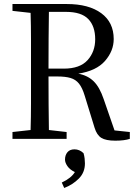

<svg xmlns="http://www.w3.org/2000/svg" viewBox="-20 -690 678 954"><path d="M308 -631H223Q222 -567 221.5 -497Q221 -427 221 -353V-349H297Q377 -349 415 -391Q453 -433 453 -495Q453 -560 418.5 -595.5Q384 -631 308 -631ZM42 -636V-670H312Q421 -670 483 -624.5Q545 -579 545 -496Q545 -437 502 -387.5Q459 -338 369 -324Q416 -315 445.5 -286Q475 -257 495 -198L549 -42L625 -34V0Q597 9 553 9Q506 9 483.5 -5Q461 -19 450 -55L401 -214Q389 -254 372.5 -274.5Q356 -295 330.5 -302.5Q305 -310 266 -310H221Q221 -237 221.5 -170.5Q222 -104 223 -44L311 -34V0H42V-34L132 -44Q134 -108 134 -176.5Q134 -245 134 -312V-359Q134 -425 134 -493.5Q134 -562 132 -626ZM402 122Q402 167 371.5 197.5Q341 228 299 244L287 217Q334 195 352 165Q327 153 315 135.5Q303 118 303 103Q303 81 315 66.5Q327 52 350 52Q375 52 395 71Q399 84 400.5 97.5Q402 111 402 122Z"/></svg>

Font: Source Serif 4 Subhead
Style: Regular
Weight: 400
Designer: Frank Grießhammer
Foundry: Adobe Systems Incorporated
Version: Version 4.004;hotconv 1.0.117;makeotfexe 2.5.65602